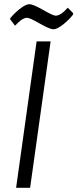

<svg xmlns="http://www.w3.org/2000/svg" viewBox="-20 -898 370 918"><path d="M124 0H57L155 -700H222ZM52 -775 27 -808Q45 -832 74 -855Q103 -878 120.5 -878Q138 -878 186 -850.5Q234 -823 246 -823Q258 -823 272.5 -832.5Q287 -842 304 -861L330 -835L329 -828Q311 -804 282 -781Q253 -758 235.5 -758Q218 -758 170 -785.5Q122 -813 110 -813Q98 -813 83.5 -803.5Q69 -794 52 -775Z"/></svg>

Font: Gudea
Style: Italic
Weight: 400
Version: Version 1.002